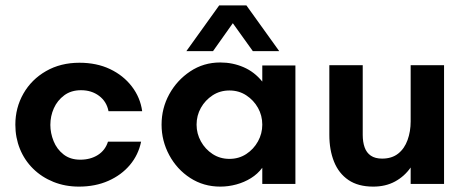

<svg xmlns="http://www.w3.org/2000/svg" viewBox="-20 -683 1722 713"><path d="M273 10Q222 10 178.5 -7.5Q135 -25 103 -56.5Q71 -88 54 -130Q37 -172 37 -220Q37 -283 67 -335.5Q97 -388 151 -419Q205 -450 275 -450Q339 -450 388.5 -426.5Q438 -403 469.5 -362Q501 -321 508 -270H383Q376 -306 348 -327Q320 -348 281 -348Q244 -348 218.5 -329Q193 -310 180 -281Q167 -252 167 -219Q167 -189 179 -159Q191 -129 216 -109.5Q241 -90 278 -90Q316 -90 343.5 -107.5Q371 -125 381 -157H504Q494 -108 462.5 -70.5Q431 -33 382.5 -11.5Q334 10 273 10Z M798 10Q736 10 686.5 -22Q637 -54 608.5 -107Q580 -160 580 -220Q580 -281 608.5 -333Q637 -385 686.5 -418Q736 -451 798 -451Q844 -451 884.5 -433.5Q925 -416 954 -380V-440H1077V0H954V-60Q937 -37 912 -21.5Q887 -6 857.5 2Q828 10 798 10ZM832 -93Q867 -93 894.5 -111Q922 -129 938 -158Q954 -187 954 -220Q954 -254 938 -282.5Q922 -311 894.5 -329Q867 -347 832 -347Q797 -347 769.5 -329Q742 -311 726 -282.5Q710 -254 710 -220Q710 -187 726 -158Q742 -129 769.5 -111Q797 -93 832 -93ZM672 -493 794 -663H895L1017 -493H919L828 -620H861L771 -493Z M1366 10Q1310 10 1274 -14.5Q1238 -39 1220.5 -82.5Q1203 -126 1203 -182V-441H1327V-182Q1327 -156 1334 -136Q1341 -116 1357 -105Q1373 -94 1399 -94Q1435 -94 1458.5 -112.5Q1482 -131 1493.5 -163Q1505 -195 1505 -232V-441H1629V0H1505V-61Q1482 -28 1447 -9Q1412 10 1366 10Z"/></svg>

Font: Teachers SemiBold
Style: Regular
Weight: 600
Version: Version 1.001